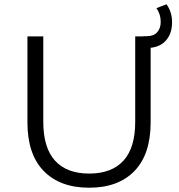

<svg xmlns="http://www.w3.org/2000/svg" viewBox="-20 -870 837 896"><path d="M108 -299V-700H182V-302Q182 -180 237 -120Q292 -60 396 -60Q501 -60 556 -120Q611 -180 611 -302V-700H683V-299Q683 -150 607.5 -72Q532 6 396 6Q260 6 184 -72Q108 -150 108 -299ZM649 -701H664Q697 -701 713.5 -719.5Q730 -738 730 -768Q730 -804 710 -832L757 -850Q783 -814 783 -766Q783 -711 752 -678.5Q721 -646 664 -646H649Z"/></svg>

Font: Idrija
Style: Regular
Weight: 400
Designer: Julieta Ulanovsky
Foundry: Julieta Ulanovsky
Version: Version 7.200